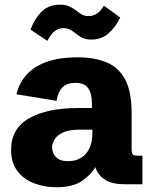

<svg xmlns="http://www.w3.org/2000/svg" viewBox="-20 -786 654 819"><path d="M219.7 12.7Q169.9 12.7 126 -3.9Q82 -20.5 54.7 -55.7Q27.3 -90.8 27.3 -147Q27.3 -237.8 104.2 -281.5Q181.2 -325.2 312.5 -325.2H372.1V-340.8Q372.1 -388.2 355.7 -410.4Q339.4 -432.6 301.8 -432.6Q265.1 -432.6 246.1 -413.1Q227.1 -393.6 221.2 -356L50.3 -383.8Q60.1 -427.7 90.1 -463.6Q120.1 -499.5 174.6 -520.5Q229 -541.5 311 -541.5Q382.8 -541.5 434.6 -520Q486.3 -498.5 513.9 -446.8Q541.5 -395 541.5 -303.7V-149.4Q541.5 -132.8 546.1 -127.4Q550.8 -122.1 565.9 -122.1H587.4V0H511.2Q410.6 0 386.7 -73.2Q367.7 -40 328.9 -13.7Q290 12.7 219.7 12.7ZM271 -98.6Q318.4 -98.6 346.2 -130.1Q374 -161.6 374 -218.8V-232.9H320.8Q273.9 -232.9 248.3 -220.7Q222.7 -208.5 212.4 -190.9Q202.1 -173.3 202.1 -157.2Q202.1 -146 207.5 -132.6Q212.9 -119.1 227.5 -108.9Q242.2 -98.6 271 -98.6ZM370.6 -617.2Q340.3 -617.2 322.3 -629.4Q304.2 -641.6 288.6 -653.8Q272.9 -666 249.5 -666Q230 -666 213.4 -653.3Q196.8 -640.6 182.1 -611.8L109.9 -659.7Q129.9 -710.4 159.7 -738.3Q189.5 -766.1 235.4 -766.1Q260.3 -766.1 276.1 -758.5Q292 -751 304 -741.5Q315.9 -731.9 328.4 -724.6Q340.8 -717.3 358.4 -717.3Q376 -717.3 392.1 -727.3Q408.2 -737.3 423.3 -761.7L492.7 -711.4Q473.1 -669.9 442.9 -643.6Q412.6 -617.2 370.6 -617.2Z"/></svg>

Font: Schibsted Grotesk ExtraBold
Style: Regular
Weight: 800
Designer: Bakken & Baeck AS, Henrik Kongsvoll
Foundry: Schibsted ASA
Version: Version 1.100; ttfautohint (v1.8.4.7-5d5b);gftools[0.9.25]